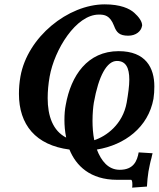

<svg xmlns="http://www.w3.org/2000/svg" viewBox="-20 -680 729 882"><path d="M530 100C477 100 445 59 425 7C553 -14 661 -95 685 -226C688 -245 689 -264 689 -283C689 -368 650 -445 525 -445C382 -445 306 -333 282 -198C278 -178 276 -155 276 -129C276 -104 278 -77 284 -48C223 -79 199 -147 199 -229C199 -261 202 -294 208 -328C230 -452 329 -613 434 -613C460 -613 485 -610 504 -561C515 -531 529 -516 569 -516C605 -516 628 -537 632 -559C632 -560 633 -562 633 -563C633 -582 617 -603 597 -621C575 -640.9 533 -660 461 -660C293 -660 106.3 -510 74 -329C69 -301 67 -274 67 -249C67 -107 144 -13 299 7C329 81 394 146 518 146H582C586 146 588 155 588 167C588 172 588 177 587 182L655 177C656 156 659 125 662 108C666 88 670 65 676 45C677 40 679 30 681 24L617 20C610 59 594 100 530 100ZM411 -208C433 -332 471 -400 517 -400C558 -400 574 -369 574 -314C574 -286 569 -250 562 -209C544 -108 468 -54 413 -36C407 -66 405 -97 405 -125C405 -159 408 -189 411 -208Z"/></svg>

Font: Linux Libertine O
Style: Bold Italic
Weight: 700
Italic angle: -11.5°
Designer: Philipp H. Poll
Foundry: Philipp H. Poll
Version: Version 4.1.0